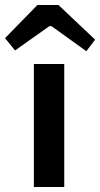

<svg xmlns="http://www.w3.org/2000/svg" viewBox="-48 -745 399 765"><path d="M296 -541 157 -641H149L12 -544L-28 -593L101 -725H185L331 -587ZM87 0V-490H208V0Z"/></svg>

Font: Taylor Sans Upright Semi Bold
Style: Regular
Weight: 600
Italic angle: -8°
Designer: Natanael Gama
Version: Version 1.001 September 8, 2015